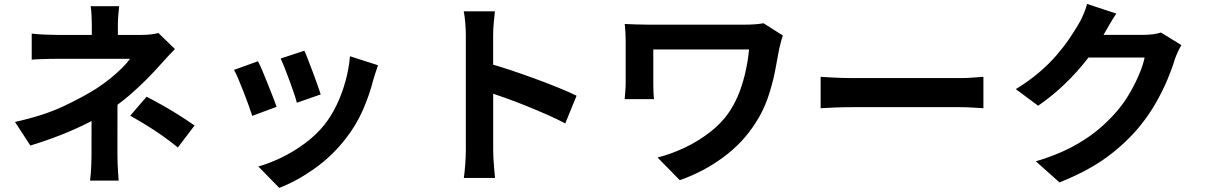

<svg xmlns="http://www.w3.org/2000/svg" viewBox="-20 -848 6040 962"><path d="M577.1 -817Q574.9 -798.9 572.8 -773.5Q570.6 -748.1 570.6 -724.6Q570.6 -709.7 570.6 -689.3Q570.6 -668.8 570.6 -648.8Q570.6 -628.8 570.6 -613.4H440Q440 -628.8 440 -648Q440 -667.3 440 -687.3Q440 -707.4 440 -724.6Q440 -748.9 438.6 -773.9Q437.2 -798.9 434.2 -817ZM856.5 -602.3Q837.6 -583.4 816.4 -560.2Q795.2 -537.1 779.4 -519.3Q751.7 -488 715.2 -451.2Q678.7 -414.5 636.5 -377.6Q594.4 -340.6 548.3 -308.4Q494.3 -269.9 426.9 -235.5Q359.6 -201.1 284.7 -171.7Q209.8 -142.4 132.1 -118.8L55.2 -237Q199.9 -269.1 299 -316Q398.1 -363 462.9 -404.3Q501.4 -429.5 534 -456Q566.5 -482.4 591.8 -507.7Q617.1 -532.9 631.5 -553.4Q618.3 -553.4 589.3 -553.4Q560.3 -553.4 523 -553.4Q485.7 -553.4 446 -553.4Q406.3 -553.4 370.1 -553.4Q333.8 -553.4 306.8 -553.4Q279.8 -553.4 269.3 -553.4Q251.8 -553.4 226.7 -552.9Q201.7 -552.4 178.2 -551.5Q154.7 -550.7 138.9 -548.9V-679.7Q167.5 -676.1 204.4 -674.6Q241.2 -673.1 267 -673.1Q278.2 -673.1 309.5 -673.1Q340.7 -673.1 383.3 -673.1Q425.9 -673.1 473.1 -673.1Q520.4 -673.1 564.8 -673.1Q609.3 -673.1 642.6 -673.1Q675.9 -673.1 690.9 -673.1Q713.8 -673.1 735.2 -675.6Q756.5 -678 773.7 -682.6ZM568.6 -384.1Q568.6 -357 568.6 -316.7Q568.6 -276.4 568.5 -231Q568.4 -185.6 568.4 -143.3Q568.4 -101 568.4 -70.7Q568.4 -51 569.3 -27.2Q570.1 -3.4 571.9 18.8Q573.7 41.1 574.7 56.9H431.2Q433.2 42.6 435 20.4Q436.7 -1.8 437.6 -26.4Q438.5 -51 438.5 -70.7Q438.5 -99.5 438.5 -135Q438.5 -170.6 438.6 -207.2Q438.7 -243.8 438.7 -276Q438.7 -308.2 438.7 -330.8ZM871.3 -109.1Q828.3 -143.8 790 -170.5Q751.6 -197.2 713.6 -220.6Q675.6 -244 632.4 -268.2L714.5 -363.5Q760.9 -339.3 797 -318.9Q833 -298.4 869.9 -275.4Q906.8 -252.4 954.9 -219.3Z M1504.9 -593.9Q1512.5 -578.3 1523.7 -548.5Q1535 -518.8 1547.8 -485.4Q1560.6 -452 1571 -422.1Q1581.4 -392.2 1586.9 -374.9L1467.4 -333.2Q1462.9 -351.6 1453 -380.7Q1443.1 -409.8 1431.1 -442.5Q1419.1 -475.2 1407.2 -505.3Q1395.3 -535.3 1386.2 -554.8ZM1873.9 -521.1Q1865.7 -497.2 1860.2 -480Q1854.7 -462.9 1850.3 -447.8Q1831.1 -372 1798.1 -296.6Q1765 -221.3 1713.7 -155.2Q1643.9 -65.5 1555.5 -3Q1467.1 59.5 1379.3 93.4L1274.3 -13.9Q1329.1 -29 1390.1 -58.4Q1451.1 -87.9 1507.9 -129.9Q1564.8 -171.9 1605.8 -223.4Q1639.7 -266.1 1666.6 -321.8Q1693.4 -377.4 1710.8 -440.5Q1728.2 -503.6 1733.5 -566.2ZM1272.7 -541.2Q1282.6 -522 1295.3 -492.2Q1307.9 -462.4 1321.1 -429Q1334.4 -395.5 1346.5 -364.7Q1358.6 -333.9 1365.6 -312.7L1243.8 -267.4Q1237.8 -287.2 1226.1 -319.3Q1214.5 -351.4 1200.9 -386.5Q1187.3 -421.6 1174.5 -451.6Q1161.8 -481.5 1152.6 -497.8Z M2314 -95.8Q2314 -115 2314 -158.6Q2314 -202.2 2314 -259.8Q2314 -317.3 2314 -380Q2314 -442.7 2314 -501.2Q2314 -559.6 2314 -604.6Q2314 -649.6 2314 -670.6Q2314 -697.5 2311.4 -731.3Q2308.9 -765.1 2303.5 -791.3H2459.7Q2457 -765.3 2453.9 -733.5Q2450.8 -701.7 2450.8 -670.6Q2450.8 -643.2 2450.8 -595.3Q2450.8 -547.5 2450.8 -488.9Q2450.8 -430.4 2451 -369.5Q2451.1 -308.6 2451.1 -253Q2451.1 -197.4 2451.1 -155.7Q2451.1 -114.1 2451.1 -95.8Q2451.1 -81.7 2452.2 -56.4Q2453.4 -31.1 2456 -4.2Q2458.5 22.7 2460.3 43.5H2304Q2308.3 14.4 2311.1 -25.8Q2314 -65.9 2314 -95.8ZM2421.4 -532.3Q2471.2 -518.9 2533 -498.4Q2594.8 -477.9 2657.9 -454.8Q2721 -431.7 2776.7 -409.1Q2832.3 -386.6 2868.9 -368.3L2812.2 -229.6Q2770 -252.1 2719 -274.4Q2667.9 -296.8 2615.2 -318.1Q2562.5 -339.4 2512.5 -357.2Q2462.4 -375 2421.4 -388.6Z M3902.3 -670.2Q3899.7 -662.8 3895.8 -649.5Q3891.8 -636.2 3888.9 -623Q3885.9 -609.8 3884.1 -602.9Q3875.1 -550.9 3862.5 -487.6Q3849.8 -424.2 3827.3 -358.3Q3804.8 -292.4 3765.3 -231.6Q3703.2 -133.7 3604.7 -60.6Q3506.2 12.5 3386 54.8L3274.4 -58.9Q3341.9 -75.7 3411.4 -108.5Q3480.9 -141.3 3541.9 -189.5Q3602.9 -237.7 3641.8 -299.6Q3667.6 -340.6 3686 -389.6Q3704.4 -438.6 3716.2 -492.4Q3728 -546.1 3733 -600Q3719.7 -600 3690.9 -600Q3662.1 -600 3623.1 -600Q3584.1 -600 3540.1 -600Q3496.1 -600 3452.1 -600Q3408.1 -600 3368.6 -600Q3329.1 -600 3298.7 -600Q3268.3 -600 3253.3 -600Q3253.3 -590.4 3253.3 -574.6Q3253.3 -558.8 3253.3 -539.4Q3253.3 -520 3253.3 -500.3Q3253.3 -480.6 3253.3 -463.1Q3253.3 -445.5 3253.3 -433.1Q3253.3 -422.3 3253.8 -398.4Q3254.3 -374.5 3256.9 -351.2H3109.8Q3111.8 -374.5 3113.3 -394Q3114.9 -413.4 3114.9 -433.1Q3114.9 -448.3 3114.9 -476Q3114.9 -503.7 3114.9 -536.2Q3114.9 -568.7 3114.9 -598Q3114.9 -627.3 3114.9 -644.4Q3114.9 -664.6 3113.6 -686.3Q3112.3 -707.9 3110.3 -727.9Q3134.3 -726.9 3166.1 -725.6Q3197.8 -724.4 3232.5 -724.4Q3240.9 -724.4 3267.5 -724.4Q3294.1 -724.4 3332.3 -724.4Q3370.5 -724.4 3415.3 -724.4Q3460.2 -724.4 3505.4 -724.4Q3550.7 -724.4 3592 -724.4Q3633.4 -724.4 3664.4 -724.4Q3695.3 -724.4 3710.5 -724.4Q3736.3 -724.4 3760.9 -726.1Q3785.5 -727.9 3805.5 -731.5Z M4091.7 -463.1Q4110 -462.1 4138 -460.3Q4166.1 -458.5 4196.7 -457.6Q4227.3 -456.7 4252.6 -456.7Q4278.1 -456.7 4314.9 -456.7Q4351.6 -456.7 4395.3 -456.7Q4438.9 -456.7 4485.6 -456.7Q4532.3 -456.7 4578.1 -456.7Q4623.8 -456.7 4665 -456.7Q4706.2 -456.7 4738.4 -456.7Q4770.5 -456.7 4789.8 -456.7Q4825.1 -456.7 4856.2 -459.4Q4887.3 -462.1 4907.3 -463.1V-305.7Q4889.6 -306.7 4855.7 -308.9Q4821.9 -311.1 4790 -311.1Q4770.8 -311.1 4738.1 -311.1Q4705.4 -311.1 4664.4 -311.1Q4623.3 -311.1 4577.5 -311.1Q4531.8 -311.1 4485.1 -311.1Q4438.4 -311.1 4394.7 -311.1Q4351 -311.1 4314.3 -311.1Q4277.6 -311.1 4252.6 -311.1Q4210.3 -311.1 4165.2 -309.4Q4120.1 -307.7 4091.7 -305.7Z M5899.4 -622Q5890.7 -608 5881.7 -588.7Q5872.8 -569.4 5866.1 -550.3Q5853.1 -506 5829.4 -449.5Q5805.8 -392.9 5771.5 -332.7Q5737.1 -272.5 5691.6 -216.4Q5620.3 -129.6 5524.8 -59.8Q5429.2 9.9 5288.4 65.9L5170.2 -39.7Q5272.4 -70.5 5346.4 -109.2Q5420.3 -148 5475.2 -192.7Q5530.1 -237.4 5573.2 -287.4Q5607.8 -326.4 5637 -375.7Q5666.1 -425 5686.9 -474Q5707.8 -523 5715.1 -559.9H5378.2L5424.2 -673.3Q5437.6 -673.3 5467.3 -673.3Q5497.1 -673.3 5534.5 -673.3Q5571.8 -673.3 5608.4 -673.3Q5645 -673.3 5672.6 -673.3Q5700.2 -673.3 5709.9 -673.3Q5733.2 -673.3 5756.8 -676.4Q5780.5 -679.4 5796.8 -685ZM5573.3 -780Q5555.4 -753.8 5538.3 -723.9Q5521.1 -694.1 5512 -678.2Q5478.4 -618.1 5428.6 -553.3Q5378.7 -488.6 5316 -428.1Q5253.4 -367.6 5181.5 -318.2L5069.5 -401.4Q5135.1 -441.5 5185.5 -484.5Q5235.9 -527.5 5272.8 -570.3Q5309.7 -613 5336.4 -652.3Q5363.1 -691.5 5381.8 -723.4Q5393.6 -741.6 5406.9 -772.1Q5420.2 -802.6 5426.9 -828.1Z"/></svg>

Font: Shanggu Sans SC VF
Style: Regular
Weight: 250
Designer: GuiWonder
Version: Version 1.021